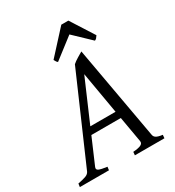

<svg xmlns="http://www.w3.org/2000/svg" viewBox="-212 -942 967 1058"><g transform="rotate(-30 271.5 -413.0)"><path d="M181.2 -216.8 111.3 -54.2Q104.5 -39.1 118.9 -32.5Q133.3 -25.9 170.9 -21L168 0H-17.1L-14.2 -21Q16.6 -26.9 35.2 -33.4Q53.7 -40 60.1 -54.2L297.9 -600.1Q304.2 -606 313 -612.1Q321.8 -618.2 331.1 -623.8Q340.3 -629.4 348.9 -634.5Q357.4 -639.6 363.8 -643.1L469.2 -54.2Q470.2 -47.4 472.9 -42.2Q475.6 -37.1 481.4 -33Q487.3 -28.8 497.3 -25.9Q507.3 -22.9 522.9 -21L521 0H333L335 -21Q369.6 -23.4 384.8 -31Q399.9 -38.6 397 -54.2L368.7 -216.8ZM360.8 -261.2 314.9 -526.9 200.2 -261.2ZM480.5 -679.2Q473.6 -669.4 470 -665Q466.3 -660.6 458.5 -657.2L353.5 -757.3L223.6 -657.2Q219.2 -660.2 215.8 -664.8Q212.4 -669.4 207.5 -679.2L341.8 -826.2H386.7Z"/></g></svg>

Font: Gentium Plus Phon
Style: Italic
Weight: 400
Italic angle: -8°
Designer: J. Victor Gaultney, Annie Olsen, Iska Routamaa, Becca Hirsbrunner
Foundry: SIL International
Version: Version 5.000